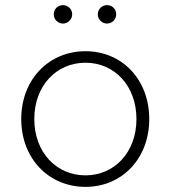

<svg xmlns="http://www.w3.org/2000/svg" viewBox="-20 -726 667 750"><path d="M314 4C456 4 563 -106 563 -261C563 -416 456 -526 314 -526C171 -526 63 -416 63 -261C63 -106 171 4 314 4ZM314 -41C201 -41 114 -130 114 -261C114 -392 201 -481 314 -481C426 -481 513 -392 513 -261C513 -130 426 -41 314 -41ZM398 -634C418 -634 434 -650 434 -670C434 -691 418 -706 398 -706C379 -706 362 -691 362 -670C362 -650 379 -634 398 -634ZM226 -634C245 -634 262 -650 262 -670C262 -691 245 -706 226 -706C206 -706 190 -691 190 -670C190 -650 206 -634 226 -634Z"/></svg>

Font: Chess Sans Light
Style: Regular
Weight: 300
Designer: Wolf Bōese
Foundry: Wolf Bōese
Version: Version 7.223;Glyphs 3.3 (3306)